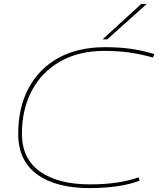

<svg xmlns="http://www.w3.org/2000/svg" viewBox="-20 -951 813 981"><path d="M437 10Q265 10 169 -60.5Q73 -131 73 -267Q73 -401 126 -500.5Q179 -600 278.5 -655Q378 -710 518 -710Q587 -710 645 -702Q703 -694 768 -675L762 -657Q697 -675 639.5 -683Q582 -691 514 -691Q383 -691 288.5 -637.5Q194 -584 143 -488.5Q92 -393 92 -267Q92 -141 184 -75Q276 -9 440 -9Q588 -9 688 -45L694 -28Q594 10 437 10ZM504 -750 702 -931H730L528 -750Z"/></svg>

Font: Georama Extended Thin
Style: Italic
Weight: 100
Width: 7
Italic angle: -9°
Designer: Jean-Baptiste Levee
Foundry: Production Type
Version: Version 1.000